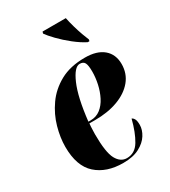

<svg xmlns="http://www.w3.org/2000/svg" viewBox="-189 -861 857 966"><g transform="rotate(-30 239.5 -378.0)"><path d="M238 10Q141 10 83 -42Q25 -94 25 -206Q25 -259 41.5 -318Q58 -377 94.5 -429Q131 -481 190 -513.5Q249 -546 334 -546Q404 -546 441.5 -514Q479 -482 479 -426Q479 -371 446 -331Q413 -291 355 -269.5Q297 -248 222 -248H189Q188 -242 187.5 -229Q187 -216 186.5 -203.5Q186 -191 186 -186Q186 -81 207.5 -41.5Q229 -2 266 -2Q313 -2 340 -47Q367 -92 385 -163Q393 -160 399 -149.5Q405 -139 405 -115Q405 -87 387 -58Q369 -29 332 -9.5Q295 10 238 10ZM202 -258Q235 -258 259.5 -277Q284 -296 300 -327.5Q316 -359 324 -395.5Q332 -432 332 -467Q332 -503 324.5 -517.5Q317 -532 296 -532Q265 -532 234.5 -462Q204 -392 189 -258ZM386 -606Q354 -622 318 -650.5Q282 -679 253.5 -708.5Q225 -738 213 -756L216 -766H351Q356 -741 364.5 -711Q373 -681 382.5 -655Q392 -629 398 -615L396 -606Z"/></g></svg>

Font: Noto Serif Display ExtraCondensed Black
Style: Italic
Weight: 900
Width: 2
Italic angle: -12°
Designer: Monotype Design Team
Foundry: Monotype Imaging Inc.
Version: Version 2.009